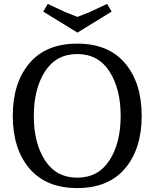

<svg xmlns="http://www.w3.org/2000/svg" viewBox="-20 -942 786 977"><path d="M373 -720Q532 -720 616.5 -620Q701 -520 701 -352.5Q701 -185 616.5 -85Q532 15 373 15Q214 15 129.5 -85Q45 -185 45 -352.5Q45 -520 129.5 -620Q214 -720 373 -720ZM209 -578.5Q152 -490 152 -352Q152 -214 209 -126Q266 -38 373 -38Q480 -38 537 -126Q594 -214 594 -352Q594 -490 537 -578.5Q480 -667 373 -667Q266 -667 209 -578.5ZM548 -883 374 -776 200 -883 223 -922 311 -881 374 -856 437 -881 525 -922Z"/></svg>

Font: Andada
Style: Regular
Weight: 400
Designer: Carolina Giovagnoli
Foundry: Carolina Giovagnoli
Version: Version 1.002